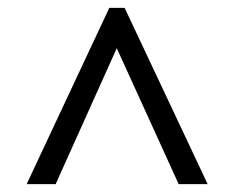

<svg xmlns="http://www.w3.org/2000/svg" viewBox="-20 -734 599 490"><path d="M48 -264H122L278 -611L436 -264H510L298 -714H259Z"/></svg>

Font: Noto Serif Yezidi SemiBold
Style: Regular
Weight: 600
Designer: Dalton Maag Ltd
Foundry: Dalton Maag Ltd
Version: Version 1.001